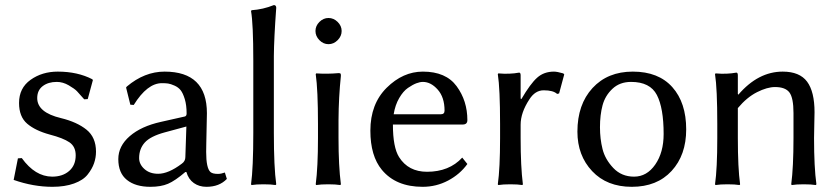

<svg xmlns="http://www.w3.org/2000/svg" viewBox="-20 -718 3270 748"><path d="M49.8 -101.1 64.9 -102.1Q116.7 -30.3 183.1 -29.8Q224.1 -29.8 249.5 -52Q274.9 -74.2 274.9 -112.8Q274.9 -147 250.5 -163.6Q226.1 -180.2 173.8 -193.8Q117.7 -209 85.9 -236.1Q54.2 -263.2 54.2 -316.9Q54.2 -375 99.1 -407Q144 -439 205.1 -439Q282.2 -439 339.8 -409.2L341.8 -405.8L321.8 -332L308.1 -331.1Q289.1 -353 280 -362.5Q271 -372.1 248 -385.5Q225.1 -398.9 201.2 -398.9Q168 -398.9 146.5 -382.6Q125 -366.2 125 -335.9Q125 -279.8 217.8 -257.8Q279.8 -242.7 316.9 -212.9Q354 -183.1 354 -127Q354 -104 346.4 -82Q338.9 -60.1 321.5 -38.1Q304.2 -16.1 268.6 -3.2Q232.9 9.8 184.1 9.8Q109.9 9.8 33.2 -17.1Z M706.1 -225.1 621.1 -202.1Q565.9 -187 543.9 -162.6Q522 -138.2 522 -102.1Q522 -78.1 542.5 -59.6Q563 -41 596.2 -41Q636.2 -41 688 -80.1Q702.1 -89.8 702.1 -106ZM706.1 -47.9H702.1Q662.1 -13.7 634.5 -2Q606.9 9.8 565.9 9.8Q507.8 9.8 474.4 -17.1Q440.9 -43.9 440.9 -98.1Q440.9 -148.9 485.4 -187.5Q529.8 -226.1 606.9 -243.2L700.2 -264.2Q707 -266.1 707 -275.9Q707 -308.1 700 -331.5Q692.9 -355 683.8 -366.5Q674.8 -377.9 659.9 -384.5Q645 -391.1 635 -392.6Q625 -394 610.8 -394Q553.7 -394 501 -309.1L487.8 -310.1L471.2 -377L474.1 -380.9Q543 -439 621.1 -439Q786.1 -439 786.1 -276.9Q786.1 -273.4 785.6 -252.7Q785.2 -231.9 784.7 -208.3Q784.2 -184.6 783.7 -160.2Q783.2 -135.7 783.2 -126Q783.2 -63 799.8 -47.9Q808.1 -40.5 829.1 -40.5Q841.3 -40.5 856 -45.9L863.8 -21Q834.5 9.8 784.2 9.8Q755.9 9.8 735.1 -4.9Q714.4 -19.5 706.1 -47.9Z M966.8 -200.2V-481.9Q966.8 -625 958 -674.8L960 -678.2Q1004.9 -681.2 1046.9 -698.2Q1055.7 -698.2 1056.2 -688Q1047.4 -566.9 1046.9 -500V-200.2Q1046.9 -66.4 1056.2 0L1053.7 2.9Q1035.6 0 1006.8 0Q978 0 960 2.9L958 0Q966.8 -64 966.8 -200.2Z M1224.4 -561.5Q1209 -577.1 1209 -597.2Q1209 -617.2 1224.4 -632.6Q1239.7 -647.9 1259.8 -647.9Q1279.8 -647.9 1295.4 -632.6Q1311 -617.2 1311 -597.2Q1311 -577.1 1295.4 -561.5Q1279.8 -545.9 1259.8 -545.9Q1239.7 -545.9 1224.4 -561.5ZM1218.8 -234.9Q1218.8 -367.7 1210 -429.2L1211.9 -432.1Q1254.9 -429.2 1298.8 -433.1Q1304.7 -433.1 1306.4 -431.6Q1308.1 -430.2 1308.1 -422.9Q1299.3 -338.9 1298.8 -251V-180.2Q1298.8 -71.3 1308.1 0L1305.7 2.9Q1287.6 0 1258.8 0Q1230 0 1211.9 2.9L1210 0Q1218.8 -66.9 1218.8 -180.2Z M1513.7 -272.9H1697.8Q1711.9 -272.9 1711.9 -287.1Q1711.9 -338.9 1685.3 -368.9Q1658.7 -398.9 1627.4 -398.9Q1616.2 -398.9 1602.1 -393.6Q1587.9 -388.2 1569.3 -375.5Q1550.8 -362.8 1535.2 -335.9Q1519.5 -309.1 1513.7 -272.9ZM1780.8 -104 1800.8 -79.1Q1772 -39.1 1725.8 -14.6Q1679.7 9.8 1626.5 9.8Q1522.5 9.8 1467.8 -56.2Q1422.9 -110.4 1422.9 -209Q1422.9 -313 1486.3 -376Q1549.8 -439 1627.4 -439Q1717.3 -439 1759 -382.1Q1800.8 -325.2 1800.8 -250Q1800.8 -232.9 1782.7 -232.9H1510.7Q1510.7 -144 1534.7 -106Q1570.8 -48.8 1643.6 -48.8Q1730 -48.8 1780.8 -104Z M2008.3 -334 2011.2 -332Q2046.4 -392.1 2072.8 -415.5Q2099.1 -439 2138.2 -439Q2150.4 -439 2174.3 -432.1L2178.2 -428.2L2158.2 -354L2150.4 -352.1Q2135.3 -366.2 2098.1 -366.2Q2064.9 -366.2 2042.5 -331.1Q2008.3 -279.3 2008.3 -231.9V-180.2Q2008.3 -68.4 2017.1 0L2015.1 2.9Q1997.1 0 1968.3 0Q1939.5 0 1921.4 2.9L1919.4 0Q1928.2 -62 1928.2 -180.2V-234.9Q1928.2 -373 1919.4 -429.2L1921.4 -432.1Q1965.3 -428.2 2002.4 -435.1Q2008.3 -435.1 2008.3 -424.8Z M2229.5 -205.1Q2229.5 -311 2288.3 -375Q2347.2 -439 2445.3 -439Q2545.4 -439 2599.4 -378.4Q2653.3 -317.9 2653.3 -213.9Q2653.3 -113.8 2596.4 -52Q2539.6 9.8 2441.4 9.8Q2344.2 9.8 2286.9 -51.3Q2229.5 -112.3 2229.5 -205.1ZM2438.5 -398.9Q2394.5 -398.9 2366 -372.1Q2337.4 -345.2 2327.4 -307.6Q2317.4 -270 2317.4 -222.2Q2317.4 -177.2 2327.4 -137.2Q2337.4 -97.2 2369.4 -63.5Q2401.4 -29.8 2450.2 -29.8Q2500 -29.8 2532.7 -76.9Q2565.4 -124 2565.4 -195.8Q2565.4 -296.9 2539.1 -347.9Q2512.7 -398.9 2438.5 -398.9Z M3151.4 -180.2Q3151.4 -66.4 3160.6 0L3158.2 2.9Q3140.1 0 3111.3 0Q3082.5 0 3064.5 2.9L3062.5 0Q3071.3 -66.9 3071.3 -180.2V-277.8Q3071.3 -336.9 3055.4 -357.9Q3039.6 -378.9 2999.5 -378.9Q2968.8 -378.9 2929.2 -358.9Q2889.6 -338.9 2854.5 -296.9V-180.2Q2854.5 -64 2863.3 0L2861.3 2.9Q2843.3 0 2814.5 0Q2785.6 0 2767.6 2.9L2765.6 0Q2774.4 -61 2774.4 -180.2V-234.9Q2774.4 -373 2765.6 -429.2L2767.6 -432.1Q2811.5 -428.2 2848.6 -435.1Q2854.5 -435.1 2854.5 -424.8V-352.1L2856.4 -349.1Q2933.6 -439 3029.3 -439Q3095.2 -439 3124.3 -399.9Q3153.3 -360.8 3153.3 -280.8Q3153.3 -264.6 3152.3 -230.5Q3151.4 -196.3 3151.4 -180.2Z"/></svg>

Font: Biolilbert
Style: Regular
Weight: 400
Designer: Philipp H. Poll
Foundry: Philipp H. Poll
Version: Version 1.1.0